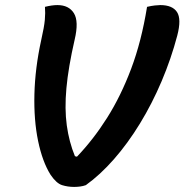

<svg xmlns="http://www.w3.org/2000/svg" viewBox="-20 -727 726 756"><path d="M206 -707Q251 -707 271 -675Q291 -643 274 -571Q249 -462 241.5 -380Q234 -298 243 -233Q252 -168 275 -112L283 -110Q348 -178 402 -263.5Q456 -349 496.5 -456.5Q537 -564 559 -700Q576 -704 589.5 -705.5Q603 -707 611 -707Q659 -707 677 -679.5Q695 -652 678 -587Q654 -496 616.5 -407.5Q579 -319 531 -240.5Q483 -162 428.5 -100Q374 -38 318 2Q307 6 295 7.5Q283 9 272 9Q247 9 224.5 2Q202 -5 179 -39Q147 -90 130 -172Q113 -254 115.5 -356Q118 -458 142 -568Q154 -621 156.5 -648.5Q159 -676 157 -700Q185 -707 206 -707Z"/></svg>

Font: Recursive Sn Csl St SmB
Style: Italic
Weight: 600
Italic angle: -15°
Version: Version 1.079;hotconv 1.0.112;makeotfexe 2.5.65598; ttfautoh